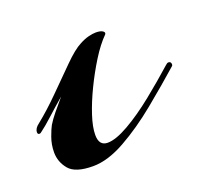

<svg xmlns="http://www.w3.org/2000/svg" viewBox="-82 -343 450 417"><g transform="rotate(-20 143.0 -134.5)"><path d="M70 1Q29 1 14.5 -16.5Q0 -34 0 -56Q0 -74 6 -90.5Q12 -107 16 -114Q22 -124 32.5 -137Q43 -150 56 -165Q36 -148 18.5 -132Q1 -116 -10 -108Q-13 -105 -16 -105Q-20 -105 -20 -110Q-20 -119 -9 -127Q16 -147 43.5 -174.5Q71 -202 95.5 -226.5Q120 -251 136 -259Q147 -265 157 -267.5Q167 -270 174 -270Q185 -270 190 -266.5Q195 -263 192 -259Q175 -242 158.5 -215.5Q142 -189 128 -160Q114 -131 105.5 -105Q97 -79 97 -61Q97 -36 117 -36Q136 -36 166.5 -53.5Q197 -71 230.5 -98Q264 -125 293 -151Q297 -155 300 -155Q305 -155 306 -150.5Q307 -146 304 -144Q269 -113 227.5 -79Q186 -45 145 -22Q104 1 70 1Z"/></g></svg>

Font: Arizonia
Style: Regular
Weight: 400
Designer: Robert E. Leuschke
Foundry: Robert E. Leuschke
Version: Version 1.010; ttfautohint (v1.8.4.7-5d5b)